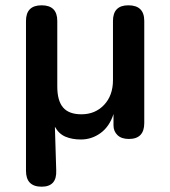

<svg xmlns="http://www.w3.org/2000/svg" viewBox="-20 -516 640 724"><path d="M137 188Q78 188 78 128V-437Q78 -496 137 -496Q196 -496 196 -437V-190Q196 -136 218 -110.5Q240 -85 287 -85Q339 -85 372.5 -120.5Q406 -156 406 -214V-437Q406 -496 464 -496Q524 -496 524 -437V-52Q524 8 466 8Q438 8 423 -6.5Q408 -21 408 -43V-86Q393 -39 359.5 -14.5Q326 10 285 10Q252 10 227 -0.5Q202 -11 187 -38L192 126Q195 188 137 188Z"/></svg>

Font: Chiron GoRound TC M
Style: Regular
Weight: 500
Designer: Ryoko NISHIZUKA 西塚涼子 (kana, bopomofo & ideographs); Paul D. Hunt (Latin, Greek & Cyrillic); Sandoll Communications 산돌커뮤니
Foundry: Adobe
Version: Version 1.000;hotconv 1.1.1;makeotfexe 2.6.0